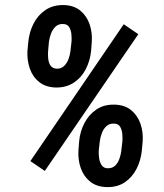

<svg xmlns="http://www.w3.org/2000/svg" viewBox="-20 -742 658 772"><path d="M90.3 -536.6 93.8 -573.7Q97.7 -613.3 115 -647.2Q132.3 -681.2 162.6 -701.7Q192.9 -722.2 235.8 -721.7Q276.9 -720.7 302.7 -699.5Q328.6 -678.2 340.1 -645Q351.6 -611.8 349.1 -574.2L346.2 -536.6Q342.3 -498 325 -464.1Q307.6 -430.2 277.1 -409.9Q246.6 -389.6 204.6 -390.1Q164.1 -391.1 137.7 -412.1Q111.3 -433.1 99.9 -466.3Q88.4 -499.5 90.3 -536.6ZM176.8 -574.2 173.3 -535.2Q172.4 -522.9 173.8 -506.6Q175.3 -490.2 183.1 -478.5Q190.9 -466.8 208 -465.8Q226.1 -465.3 237.8 -476.8Q249.5 -488.3 255.6 -504.9Q261.7 -521.5 263.2 -536.6L267.6 -574.7Q268.6 -587.4 267.1 -604Q265.6 -620.6 258.1 -633.1Q250.5 -645.5 232.4 -645.5Q214.4 -646 202.6 -634.3Q190.9 -622.6 184.8 -606Q178.7 -589.4 176.8 -574.2ZM295.4 -136.7 298.3 -174.3Q301.8 -212.9 319.3 -246.8Q336.9 -280.8 367.2 -301.5Q397.5 -322.3 440.4 -321.3Q481.4 -320.3 507.3 -299.1Q533.2 -277.8 544.7 -244.6Q556.2 -211.4 553.7 -174.3L550.3 -136.7Q546.4 -97.7 529.3 -63.7Q512.2 -29.8 482.2 -9.3Q452.1 11.2 409.2 10.3Q368.7 9.3 342.5 -11.7Q316.4 -32.7 304.7 -66.2Q293 -99.6 295.4 -136.7ZM381.3 -174.3 377 -135.7Q376.5 -123 378.4 -107.2Q380.4 -91.3 388.2 -78.6Q396 -65.9 412.6 -65.4Q431.6 -64.9 443.1 -76.2Q454.6 -87.4 460.4 -104.5Q466.3 -121.6 467.8 -136.2L472.2 -174.8Q473.1 -187 471.7 -203.9Q470.2 -220.7 462.6 -232.9Q455.1 -245.1 437.5 -245.1Q419.4 -245.6 407.5 -234.4Q395.5 -223.1 389.4 -206.3Q383.3 -189.5 381.3 -174.3ZM536.1 -604.5 160.2 -54.7 102.1 -94.2 477.5 -644.5Z"/></svg>

Font: Roboto Condensed SemiBold
Style: Italic
Weight: 600
Italic angle: -12°
Designer: Christian Robertson
Foundry: Google
Version: Version 3.008; 2023